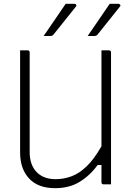

<svg xmlns="http://www.w3.org/2000/svg" viewBox="-20 -963 690 1003"><path d="M323 -943H369Q375 -943 378 -938Q381 -933 376 -928Q352 -898 336.5 -878.5Q321 -859 304.5 -838.5Q288 -818 260 -783Q254 -775 243 -775H208Q239 -820 265 -858Q291 -896 323 -943ZM553 -943H599Q605 -943 608 -938Q611 -933 606 -928Q582 -898 566.5 -878.5Q551 -859 534.5 -838.5Q518 -818 490 -783Q484 -775 473 -775H438Q469 -820 495 -858Q521 -896 553 -943ZM268 20Q179 20 132 -30.5Q85 -81 85 -167V-700H124Q135 -700 135 -689V-169Q135 -102 171 -64.5Q207 -27 270 -27Q313 -27 353.5 -42Q394 -57 433 -94.5Q472 -132 510 -199V-700H549Q560 -700 560 -689V0H521Q510 0 510 -11V-101H490Q450 -46 396 -13Q342 20 268 20Z"/></svg>

Font: Recursive Sn Lnr St Lt
Style: Regular
Weight: 300
Version: Version 1.079;hotconv 1.0.112;makeotfexe 2.5.65598; ttfautoh